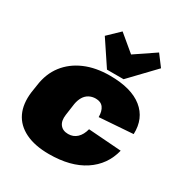

<svg xmlns="http://www.w3.org/2000/svg" viewBox="-188 -949 1048 1103"><g transform="rotate(30 336.0 -398.0)"><path d="M292 13Q198 13 135 -18Q72 -49 45 -106Q18 -163 28 -244L36 -296Q47 -377 91 -434Q135 -491 206.5 -522Q278 -553 372 -553Q514 -553 587.5 -494Q661 -435 657 -330L434 -314Q434 -354 417.5 -376Q401 -398 367 -398Q343 -398 323.5 -387.5Q304 -377 292 -357Q280 -337 275 -309L264 -231Q258 -189 276 -165.5Q294 -142 330 -142Q364 -142 387.5 -164Q411 -186 421 -226L640 -210Q614 -105 524.5 -46Q435 13 292 13ZM604 -736 449 -574H339L231 -736L307 -809L482 -663H333L549 -809Z"/></g></svg>

Font: Pathway Extreme SemiCondensed Black
Style: Italic
Weight: 900
Width: 4
Italic angle: -8°
Version: Version 1.001;gftools[0.9.26]